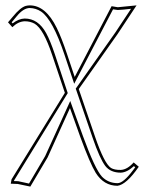

<svg xmlns="http://www.w3.org/2000/svg" viewBox="-20 -459 545 714"><path d="M173.8 -254.9Q141.6 -351.6 108.4 -371.1Q92.3 -379.9 71.8 -379.9Q47.4 -378.9 25.9 -357.9L9.8 -376Q16.1 -382.8 27.3 -396.5Q55.7 -431.2 75.7 -437Q83.5 -439 90.8 -439Q149.9 -439 190.9 -355.5Q208.5 -319.8 229 -258.8L257.8 -172.9L395 -436Q396 -436 418 -432.1L487.8 -439L417 -332L272.9 -127.9L334 50.8Q367.7 148.9 392.6 165.5Q405.3 173.3 429.2 172.9Q453.1 171.9 477.1 145L496.1 161.1Q450.2 227.5 417 231.9Q366.2 231.9 335.9 183.6Q314.9 149.4 278.8 50.8L240.2 -57.1L157.2 126L92.8 234.9L45.9 225.1L20 224.1L22.9 208L221.2 -113.8ZM183.6 -258.3 231.9 -112.8 32.7 211.4 31.7 214.4 47.4 214.8 87.9 223.6 147.9 121.6 241.2 -83.5 288.6 47.4Q333 169.4 359.4 198.2Q382.3 221.7 417 222.2Q438.5 222.2 474.1 174.8Q479 168.5 482.9 163.1L478 158.7Q452.6 182.1 429.2 183.1Q391.1 183.1 371.6 158.2Q351.1 130.9 324.7 54.2L261.7 -129.4L408.7 -337.9L467.3 -426.3Q434.6 -422.4 418 -421.9Q411.1 -422.4 400.4 -424.3L255.9 -147.5L219.7 -255.9Q175.8 -386.7 132.8 -416Q113.3 -428.7 90.8 -429.2Q67.4 -429.2 42.5 -398.9Q40 -396.5 35.6 -390.6Q27.3 -380.9 23.4 -376L26.9 -372.1Q49.8 -389.6 71.8 -390.1Q122.1 -390.1 151.9 -335.4Q167 -307.6 183.6 -258.3Z"/></svg>

Font: Linux Biolinum Outline O
Style: Bold
Weight: 700
Designer: Philipp H. Poll
Foundry: Philipp H. Poll
Version: Version 0.9.2